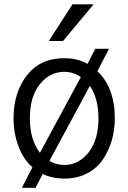

<svg xmlns="http://www.w3.org/2000/svg" viewBox="-20 -814 598 894"><path d="M43 0ZM207 -623 317.4 -793.9H416L273.4 -623ZM43 -262.7Q43 -382.8 105 -462.9Q167 -543 279.3 -543Q341.8 -543 387.7 -516.6L423.8 -586.9H487.3L433.6 -482.4Q514.6 -405.3 514.6 -262.7Q514.6 -211.9 501.5 -164.1Q488.3 -116.2 461.4 -74.7Q434.6 -33.2 387.7 -7.8Q340.8 17.6 279.3 17.6Q224.6 17.6 178.7 -3.9L145.5 60.5H82L130.9 -35.2Q87.9 -73.2 65.4 -134.3Q43 -195.3 43 -262.7ZM398.4 -414.1 210 -64.5Q242.2 -45.9 279.3 -45.9Q346.7 -45.9 392.6 -104.5Q438.5 -163.1 438.5 -262.7Q438.5 -355.5 398.4 -414.1ZM356.4 -455.1Q321.3 -479.5 279.3 -479.5Q211.9 -479.5 165.5 -421.9Q119.1 -364.3 119.1 -262.7Q119.1 -163.1 166 -102.5Z"/></svg>

Font: Batunionen A1
Style: Regular
Weight: 400
Designer: HanYang I&C Co.,Ltd.
Foundry: HanYang I&C Co.,Ltd.
Version: Version 2.50; ttfautohint (v1.6)